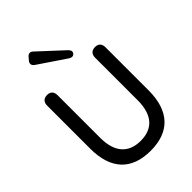

<svg xmlns="http://www.w3.org/2000/svg" viewBox="-278 -1083 1212 1212"><g transform="rotate(-45 328.0 -477.0)"><path d="M328 12C496 12 588 -82 588 -268V-652C588 -683 572 -700 542 -700C512 -700 495 -683 495 -652V-272C495 -142 436 -77 328 -77C220 -77 160 -142 160 -272V-652C160 -683 144 -700 114 -700C84 -700 67 -683 67 -652V-268C67 -82 159 12 328 12ZM186 -934C173 -918 175 -902 193 -889L375 -766C391 -755 406 -756 415 -767C425 -779 422 -792 408 -806L247 -955C232 -970 216 -969 202 -953Z"/></g></svg>

Font: 寒蝉半圆体
Style: Regular
Weight: 400
Designer: Yoshimichi Ohira & Warren
Foundry: ChillType
Version: Version 1.800;Glyphs 3.1.1 (3135)